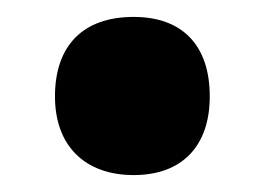

<svg xmlns="http://www.w3.org/2000/svg" viewBox="-20 -466 313 227"><path d="M45 -352C45 -293 81 -259 138 -259C195 -259 228 -293 228 -352C228 -412 196 -446 138 -446C78 -446 45 -412 45 -352Z"/></svg>

Font: Noto Sans Armenian ExtraCondensed Black
Style: Regular
Weight: 900
Width: 2
Designer: Monotype Design Team
Foundry: Monotype Imaging Inc.
Version: Version 2.008